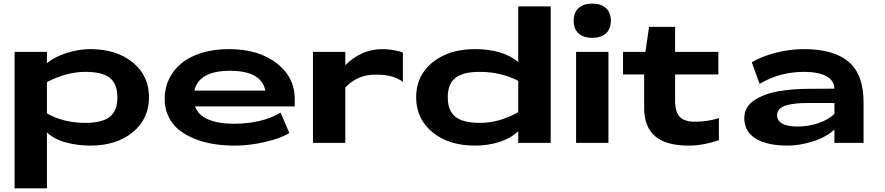

<svg xmlns="http://www.w3.org/2000/svg" viewBox="-20 -785 4865 1055"><path d="M60.1 250V-500H237.8V-438Q281.7 -473.6 347.7 -494.4Q413.6 -515.1 476.1 -515.1Q619.6 -515.1 709.2 -442.1Q798.8 -369.1 798.8 -251Q798.8 -132.3 709.5 -58.6Q620.1 15.1 476.1 15.1Q406.7 15.1 342.5 -2.2Q278.3 -19.5 237.8 -57.1V250ZM237.8 -162.1Q327.6 -109.9 450.2 -109.9Q540 -109.9 582.5 -142.6Q625 -175.3 625 -250Q625 -324.7 583 -357.4Q541 -390.1 450.2 -390.1Q345.7 -390.1 237.8 -334Z M1262.7 -105Q1418 -105 1522 -166L1569.8 -54.2Q1523.4 -24.9 1436.5 -4.9Q1349.6 15.1 1272.9 15.1Q1210.4 15.1 1154.5 6.3Q1098.6 -2.4 1048.8 -22.5Q999 -42.5 962.9 -71.8Q926.8 -101.1 905.8 -144.5Q884.8 -188 884.8 -241.2Q884.8 -300.3 908.7 -350.6Q932.6 -400.9 977.3 -437.5Q1022 -474.1 1088.9 -494.6Q1155.8 -515.1 1237.8 -515.1Q1400.4 -515.1 1500 -438Q1599.6 -360.8 1599.6 -240.2V-200.2H1051.8Q1068.8 -151.9 1125 -128.4Q1181.2 -105 1262.7 -105ZM1047.9 -287.1H1438Q1416.5 -396 1243.7 -396Q1073.7 -396 1047.9 -287.1Z M1699.7 -500H1877.4V-426.8Q1965.8 -515.1 2081.5 -515.1Q2108.9 -515.1 2141.6 -509.8Q2174.3 -504.4 2193.8 -496.1V-335.9Q2163.1 -356.9 2127.9 -366Q2092.8 -375 2042.5 -375Q1943.8 -375 1877.4 -304.2V0H1699.7Z M3005.9 0H2827.6V-64Q2785.2 -24.4 2723.1 -4.6Q2661.1 15.1 2589.8 15.1Q2445.8 15.1 2356.2 -58.6Q2266.6 -132.3 2266.6 -251Q2266.6 -369.1 2356.4 -442.1Q2446.3 -515.1 2589.8 -515.1Q2741.2 -515.1 2827.6 -444.8V-750H3005.9ZM2440.4 -250Q2440.4 -175.8 2483.2 -142.8Q2525.9 -109.9 2615.7 -109.9Q2726.1 -109.9 2827.6 -168.9V-340.8Q2732.9 -390.1 2615.7 -390.1Q2524.9 -390.1 2482.7 -357.4Q2440.4 -324.7 2440.4 -250Z M3145.5 -500H3323.2V0H3145.5ZM3159.4 -740.7Q3132.3 -716.3 3132.3 -670.9Q3132.3 -625.5 3159.4 -601.3Q3186.5 -577.1 3234.4 -577.1Q3282.2 -577.1 3309.3 -601.3Q3336.4 -625.5 3336.4 -670.9Q3336.4 -716.3 3309.3 -740.7Q3282.2 -765.1 3234.4 -765.1Q3186.5 -765.1 3159.4 -740.7Z M3930.2 -15.1Q3843.8 15.1 3764.2 15.1Q3641.1 15.1 3580.3 -35.9Q3519.5 -86.9 3519.5 -192.9V-376H3403.3V-500H3526.4L3546.4 -637.2H3689.5V-500H3927.2V-376H3689.5V-232.9Q3689.5 -170.4 3714.6 -143.3Q3739.7 -116.2 3799.3 -116.2Q3869.1 -116.2 3930.2 -136.2Z M4437 -219.2Q4405.8 -219.2 4383.1 -218.3Q4360.4 -217.3 4333.5 -213.4Q4306.6 -209.5 4289.8 -202.6Q4272.9 -195.8 4261.5 -183.1Q4250 -170.4 4250 -152.8Q4250 -89.8 4363.8 -89.8Q4423.3 -89.8 4478.8 -109.1Q4534.2 -128.4 4564.9 -159.2V-219.2ZM4069.8 -136.2Q4069.8 -168.5 4085.2 -194.1Q4100.6 -219.7 4128.4 -236.8Q4156.2 -253.9 4189.5 -265.9Q4222.7 -277.8 4263.2 -284.4Q4303.7 -291 4339.4 -293.7Q4375 -296.4 4413.1 -296.9L4564.9 -297.9Q4564.9 -340.8 4522 -365.5Q4479 -390.1 4397 -390.1Q4265.1 -390.1 4153.8 -324.2L4110.8 -442.9Q4167.5 -476.1 4244.6 -495.6Q4321.8 -515.1 4397 -515.1Q4561.5 -515.1 4643.3 -445.3Q4725.1 -375.5 4725.1 -222.2V0H4564.9V-73.2Q4519.5 -30.8 4446.3 -7.8Q4373 15.1 4308.1 15.1Q4195.8 15.1 4132.8 -23.2Q4069.8 -61.5 4069.8 -136.2Z"/></svg>

Font: Messapia Bold
Style: Regular
Weight: 400
Designer: Luca Marsano
Foundry: Collletttivo
Version: Version 1.000;FEAKit 1.0